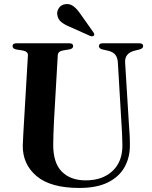

<svg xmlns="http://www.w3.org/2000/svg" viewBox="-20 -914 750 949"><path d="M580.5 -301 562.5 -605.5Q561 -629 550.2 -643Q539.5 -657 515.5 -663L486.5 -669.5Q469 -674 469 -686Q469 -700 487 -700H669.5Q687.5 -700 687.5 -686Q687.5 -674.5 669.5 -669.5L643.5 -663Q595.5 -650 598.5 -604L617 -303.5Q619 -277 620.5 -251.5Q622 -226 622 -199.5Q623 -138.5 596.8 -90Q570.5 -41.5 515 -13.2Q459.5 15 372 15Q231 15 161.5 -43Q92 -101 92.5 -194Q93 -213.5 95 -248.2Q97 -283 99 -317.5L118 -640.5Q119 -659.5 92 -664.5L60 -669.5Q42 -673.5 42 -686Q42 -700 60.5 -700H323.5Q341.5 -700 341.5 -686Q341.5 -673.5 323.5 -670L290.5 -664.5Q266.5 -660 265.5 -640.5L247 -319.5Q245 -283 244.2 -253Q243.5 -223 243 -201Q242.5 -109 285.5 -65.8Q328.5 -22.5 403.5 -22.5Q487 -22.5 536.5 -69.2Q586 -116 585 -197.5Q584.5 -231.5 583.2 -255.8Q582 -280 580.5 -301ZM376.5 -846.5 441.5 -754.5Q449 -744 444 -738Q441 -735 436 -734.8Q431 -734.5 426.5 -736L325 -781.5Q300 -791.5 283 -805Q266 -818.5 263 -842Q260.5 -858.5 271.2 -874.5Q282 -890.5 303.5 -893.5Q325 -896.5 342.5 -883.5Q360 -870.5 376.5 -846.5Z"/></svg>

Font: Fraunces 72pt S000 SemiBold
Style: Regular
Weight: 600
Version: Version 1.000; ttfautohint (v1.8.3)